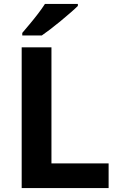

<svg xmlns="http://www.w3.org/2000/svg" viewBox="-20 -954 605 974"><path d="M90 0V-714H241V-125H531V0ZM375 -924Q361 -910 338 -890Q315 -870 288.5 -848Q262 -826 236.5 -806.5Q211 -787 192 -774H93V-787Q109 -806 130.5 -831.5Q152 -857 173 -884.5Q194 -912 208 -934H375Z"/></svg>

Font: RS Noto Sans
Style: Bold
Weight: 700
Designer: Monotype Design Team
Foundry: Monotype Imaging Inc.
Version: Version 3.10